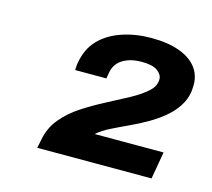

<svg xmlns="http://www.w3.org/2000/svg" viewBox="-64 -876 564 511"><g transform="rotate(15 218.0 -620.5)"><path d="M77 -440 82 -464Q88 -497 109 -522.5Q130 -548 160 -567.5Q190 -587 222 -603.5Q254 -620 281.5 -635Q309 -650 326.5 -665.5Q344 -681 344 -700Q344 -713 330.5 -723Q317 -733 287 -733Q264 -733 247.5 -726.5Q231 -720 222 -709.5Q213 -699 210 -684L207 -666H121Q121 -672 121.5 -678Q122 -684 123 -688Q130 -727 154 -751.5Q178 -776 215 -788.5Q252 -801 296 -801Q341 -801 372.5 -789.5Q404 -778 420 -757.5Q436 -737 436 -709Q436 -680 424 -658Q412 -636 392 -618.5Q372 -601 348 -587Q324 -573 299 -561.5Q274 -550 252 -539Q230 -528 215 -515H405L392 -440Z"/></g></svg>

Font: Archivo SemiExpanded
Style: Bold Italic
Weight: 700
Width: 6
Italic angle: -10°
Designer: Hector Gatti
Foundry: Omnibus-Type
Version: Version 2.001